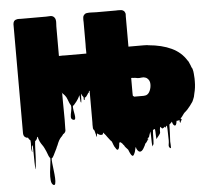

<svg xmlns="http://www.w3.org/2000/svg" viewBox="-63 -769 1243 1129"><g transform="rotate(-5 558.5 -205.0)"><path d="M1068 -137Q1063 -124 1057 -118Q1053 -112 1047 -104Q1031 -82 1011 -66L1006 -60Q1001 -53 996 -46Q991 -39 985 -33Q987 -32 990.5 -31Q994 -30 985 -16Q984 -15 983 -11Q982 -7 981 -9Q979 -14 978.5 -18.5Q978 -23 978 -27L973 -24Q967 -22 961 -23Q960 -16 958 -7Q956 2 950 4Q947 5 944.5 2Q942 -1 940 -2Q939 -4 938 -6Q937 -8 936 -10Q933 -18 932 -23Q927 -37 927.5 -38.5Q928 -40 930 -34.5Q932 -29 932.5 -23Q933 -17 929 -16L920 -7L917 -5Q916 17 915.5 44.5Q915 72 913 95Q913 101 914 111.5Q915 122 914.5 129.5Q914 137 909 133Q900 126 902.5 112.5Q905 99 905 88Q904 68 904 44.5Q904 21 902 0Q901 0 901 0.5Q901 1 901 1Q901 2 897 4Q895 6 894 8Q893 9 892 10.5Q891 12 890 11Q888 7 888 5L882 11Q880 13 878 13Q874 15 873 15Q872 14 871 13Q870 12 869 11L864 5Q863 4 862 4Q858 19 858.5 26Q859 33 858.5 38Q858 43 850 53L838 68Q837 69 835.5 72Q834 75 834 74Q832 59 832 44Q832 29 830 14Q830 15 826 15Q826 16 822 17Q818 18 818 18Q816 39 816 60Q816 81 814 101Q814 103 812.5 104.5Q811 106 810 108Q809 109 807.5 112.5Q806 116 806 114Q804 92 804 70Q804 48 802 26Q800 31 798 37Q796 43 794 48Q793 55 791.5 56.5Q790 58 786 63Q785 64 783.5 66Q782 68 780 69Q780 72 780 71Q780 70 783 69Q783 69 783.5 68.5Q784 68 785 68Q787 68 786 70Q786 71 779 79Q778 80 776 84Q774 87 771.5 90Q769 93 766 95Q764 99 762 105Q758 112 753.5 120.5Q749 129 742 135Q729 145 718 131Q716 129 714.5 125.5Q713 122 711 119Q710 117 710 113.5Q710 110 708 112Q705 113 705.5 117Q706 121 704 124Q703 131 700.5 138.5Q698 146 694 153Q691 159 686 160Q684 160 682 157.5Q680 155 678 154Q671 143 666 130L663 122Q657 116 655 113Q654 112 653 111Q652 110 651 109Q647 103 644 100L641 94L636 89L632 83Q630 81 627 78.5Q624 76 622 74Q621 74 618 74.5Q615 75 614 76Q613 83 612.5 90Q612 97 610 105Q609 108 606 113Q603 118 598 116Q592 112 590 106Q583 98 578 84Q576 79 574.5 74Q573 69 570 64Q568 63 565.5 60Q563 57 562 56Q558 51 554 45.5Q550 40 546 35Q543 30 540 26.5Q537 23 534 19Q532 17 532 17L527 11Q525 9 525 8L522 18Q519 21 514 21Q506 22 498.5 17Q491 12 488 10Q487 14 487.5 20Q488 26 485 29Q483 31 483 25Q483 19 481 15L475 -8Q473 -10 469 -16Q469 -17 468.5 -17.5Q468 -18 468 -19Q468 -20 467.5 -21Q467 -22 467 -23V-28Q466 -35 466.5 -42.5Q467 -50 467 -57V-242Q467 -243 467 -243Q467 -243 463 -243Q462 -241 462 -237Q462 -233 459 -231Q458 -231 458 -232Q456 -228 452.5 -223Q449 -218 446 -214Q444 -210 440 -208Q438 -206 435 -206Q434 -203 434 -197Q434 -191 431 -192Q427 -194 428 -199.5Q429 -205 428 -209L424 -215Q424 -215 422 -217Q421 -220 419.5 -223Q418 -226 417 -230Q416 -230 416 -229Q414 -217 414 -204.5Q414 -192 412 -179Q411 -178 409.5 -181Q408 -184 408 -185Q407 -195 406.5 -204.5Q406 -214 405 -223L399 -211Q395 -205 394 -202Q391 -198 388.5 -194Q386 -190 383 -186Q380 -183 377.5 -179.5Q375 -176 372 -173Q371 -171 368 -168Q365 -165 361 -163Q360 -153 362.5 -138.5Q365 -124 367.5 -110Q370 -96 368 -87.5Q366 -79 356 -82Q343 -86 343.5 -100.5Q344 -115 348.5 -133.5Q353 -152 350 -168L349 -169Q347 -172 345.5 -175.5Q344 -179 342 -182Q337 -193 333 -205Q329 -217 321 -227Q318 -231 315 -234Q312 -237 309 -240Q304 -245 302 -248Q292 -258 294.5 -256.5Q297 -255 302 -248Q307 -241 305 -235V-194Q305 -180 305.5 -149.5Q306 -119 306 -87Q306 -55 305 -36V-24Q305 -23 304.5 -21.5Q304 -20 304 -19L302 -14Q302 -13 298 -9Q295 -5 290 -3Q288 -1 286 2.5Q284 6 282 8Q279 11 276 14Q273 17 270 21Q266 27 263 32Q256 45 251 59Q249 64 246 69Q245 73 243 77Q241 81 239 85Q236 90 233.5 96Q231 102 228 107Q226 111 224 115.5Q222 120 219 124Q215 132 210 133Q209 142 211 162Q213 182 216 205.5Q219 229 220 250Q221 271 218 282.5Q215 294 206 289Q195 282 193 261Q191 240 193.5 214Q196 188 199.5 164.5Q203 141 202 130Q199 128 197 124.5Q195 121 193 117L190 109Q186 99 182.5 89.5Q179 80 174 71Q169 60 162 50.5Q155 41 150 31Q149 30 149 29Q149 28 148 27L142 11Q142 8 141 5Q140 4 140 2.5Q140 1 139 0H137Q136 1 136 2Q136 3 135 4Q135 5 134.5 6.5Q134 8 134 9Q131 18 122 24Q120 39 119 65Q118 91 117 117Q116 143 114 158Q114 163 113 171.5Q112 180 111.5 185.5Q111 191 110 187Q108 172 107.5 146Q107 120 107 94.5Q107 69 106 54Q105 52 103.5 48Q102 44 102 46Q100 52 100 63.5Q100 75 100 82.5Q100 90 98 84Q94 67 95.5 50Q97 33 95 17Q92 15 90 12Q89 12 89 11.5Q89 11 89 11L87 9L82 0L73 -1Q73 -1 69 -3Q60 -8 58 -14Q56 -19 55.5 -22.5Q55 -26 55 -29V-673Q55 -677 57 -683Q60 -692 66 -695Q68 -696 69.5 -697Q71 -698 73 -698Q77 -700 80 -700Q85 -701 90 -700.5Q95 -700 99 -700H250Q261 -700 273 -701Q285 -702 294 -695Q296 -694 296.5 -693Q297 -692 298 -691Q303 -686 305 -677Q307 -667 306 -656.5Q305 -646 305 -637V-463H313Q320 -464 327 -463.5Q334 -463 341 -463H466Q467 -463 467 -463.5Q467 -464 467 -464V-475Q466 -486 466.5 -497.5Q467 -509 467 -519V-649Q467 -655 466.5 -661Q466 -667 467 -673Q467 -688 481 -697Q484 -699 490 -700Q504 -702 518.5 -701Q533 -700 547 -700H662Q664 -700 673.5 -700.5Q683 -701 690 -700Q700 -700 709 -693Q713 -689 716 -681Q718 -677 717.5 -671.5Q717 -666 717 -661V-482H806Q813 -481 820 -481.5Q827 -482 834 -480Q914 -473 970 -446.5Q1026 -420 1056 -371Q1060 -367 1062.5 -361.5Q1065 -356 1067 -351Q1068 -349 1069 -346.5Q1070 -344 1071 -342L1076 -328Q1078 -326 1079.5 -323Q1081 -320 1082 -315Q1085 -305 1086 -291.5Q1087 -278 1088 -262V-245Q1088 -207 1079 -174Q1076 -153 1068 -137ZM725 -297H717V-207Q717 -189 719 -190Q721 -191 725 -186H782Q787 -186 795 -188Q810 -193 818.5 -212Q827 -231 826.5 -252Q826 -273 812 -285Q809 -288 807 -289L800 -292Q790 -296 778 -294Q766 -292 755 -293L739 -296Q735 -296 732 -296Q729 -296 725 -297Z"/></g></svg>

Font: Rubik Wet Paint
Style: Regular
Weight: 400
Designer: Hubert and Fischer, NaN
Foundry: Hubert and Fischer, NaN
Version: Version 2.200